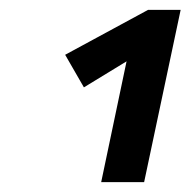

<svg xmlns="http://www.w3.org/2000/svg" viewBox="-20 -775 386 389"><path d="M185 -406 243 -682 309 -695 150 -598 112 -664 280 -755H346L272 -406Z"/></svg>

Font: Ysabeau
Style: Bold Italic
Weight: 700
Italic angle: -12°
Designer: Christian Thalmann (Catharsis Fonts)
Version: Version 2.002